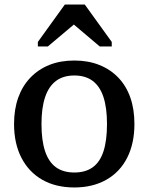

<svg xmlns="http://www.w3.org/2000/svg" viewBox="-20 -815 656 847"><path d="M573 -268Q573 -182 541 -119Q509 -56 449 -22Q389 12 308 12Q226 12 166.5 -22Q107 -56 74.5 -119Q42 -182 42 -268Q42 -333 60.5 -384.5Q79 -436 114 -472.5Q149 -509 197.5 -528.5Q246 -548 308 -548Q369 -548 418 -528.5Q467 -509 502 -472.5Q537 -436 555 -384.5Q573 -333 573 -268ZM163 -268Q163 -195 179 -147.5Q195 -100 227 -77Q259 -54 308 -54Q357 -54 389 -77Q421 -100 436.5 -147.5Q452 -195 452 -268Q452 -339 436.5 -386.5Q421 -434 389 -458Q357 -482 308 -482Q259 -482 227 -458Q195 -434 179 -386.5Q163 -339 163 -268ZM354 -795H266L147 -630V-610H191L343 -738L270 -737L420 -610H473V-630Z"/></svg>

Font: Roboto Serif SemiCondensed Medium
Style: Regular
Weight: 500
Width: 4
Designer: Greg Gazdowicz
Foundry: Commercial Type
Version: Version 1.007